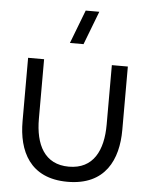

<svg xmlns="http://www.w3.org/2000/svg" viewBox="-55 -826 692 885"><g transform="rotate(5 291.0 -383.0)"><path d="M246 -625H309L368.5 -780H305.5ZM60 -246.5C60 -110 115.5 13.5 290.5 13.5C465.5 13.5 521.5 -110 521.5 -246.5V-540H447.5V-264.5C447.5 -145.5 404 -56.5 290.5 -56.5C177.5 -56.5 134 -145.5 134 -264.5V-540H60Z"/></g></svg>

Font: Manrope
Style: Regular
Weight: 400
Designer: Mikhail Sharanda
Foundry: Mikhail Sharanda
Version: Version 4.505